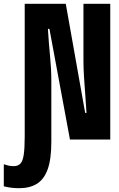

<svg xmlns="http://www.w3.org/2000/svg" viewBox="-105 -734 625 1010"><path d="M-5 256Q-48 256 -85 246V130Q-73 134 -61 137Q-49 140 -33 140Q-10 140 2.5 126.5Q15 113 20 79Q25 45 25 -15V-714H241L343 -140H350Q348 -179 344 -229Q340 -279 337 -328Q334 -377 334 -412V-714H475V0H263L155 -582H147Q152 -503 158.5 -436.5Q165 -370 165 -309V13Q165 103 146 156Q127 209 89.5 232.5Q52 256 -5 256Z"/></svg>

Font: Noto Sans Mono ExtraCondensed Black
Style: Regular
Weight: 900
Width: 2
Designer: Monotype Design Team
Foundry: Monotype Imaging Inc.
Version: Version 2.014